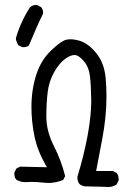

<svg xmlns="http://www.w3.org/2000/svg" viewBox="-20 -777 540 781"><path d="M405.8 -17.1Q412.1 -16.1 418.5 -16.1Q438 -16.1 454.1 -26.4L462.4 -43Q462.9 -45.4 462.9 -48.3Q462.9 -51.3 461.9 -55.7Q460.9 -64.9 455.1 -73.2L438.5 -81.5H371.1L396 -212.4Q413.1 -301.8 413.1 -385.3Q413.1 -422.4 409.7 -460.4Q403.8 -521.5 371.6 -560.8Q339.4 -600.1 305.2 -610.8Q283.2 -617.2 266.6 -617.2Q256.8 -617.2 248.5 -615.2Q226.6 -608.9 186.8 -570.6Q147 -532.2 127.9 -474.1Q107.9 -412.6 107.9 -342.3Q107.9 -282.7 119.9 -224.1Q131.8 -165.5 164.6 -107.9L170.9 -96.7L62 -99.1L46.4 -91.3L38.6 -75.2Q38.1 -73.2 38.1 -70.3Q38.1 -67.4 39.1 -63.5Q40 -54.2 45.9 -46.4Q62.5 -36.1 84 -36.1Q86.9 -36.1 92.8 -36.6Q98.6 -37.1 107.9 -37.1Q130.9 -37.1 160.2 -33.7Q168.5 -32.7 176.8 -32.7Q206.1 -32.7 236.8 -44.9L245.1 -60.5Q229 -124.5 199.7 -182.1Q168.5 -243.2 168.5 -302.7Q168.5 -360.8 174.3 -404.8Q181.6 -457.5 210.4 -500Q228 -525.9 248 -539.6Q268.1 -553.2 282.7 -553.2Q290 -553.2 296.4 -549.8Q312.5 -540.5 327.1 -520.5Q341.8 -500 345.9 -466.6Q350.1 -433.1 351.1 -372.1Q351.1 -368.7 351.1 -358.2Q351.1 -347.7 349.6 -326.7Q346.7 -282.7 336.4 -226.1Q320.8 -142.1 295.4 -60.1Q294.9 -57.6 294.9 -55.2Q294.9 -39.6 303.2 -28.3Q313 -20.5 325.7 -19ZM74.2 -585Q88.4 -585 97.7 -592.3Q128.9 -668.5 154.8 -720.7Q155.3 -722.7 155.3 -726.8Q155.3 -731 153.6 -736.8Q151.9 -742.7 147.5 -748L130.9 -756.3Q128.9 -756.8 126.2 -756.8Q123.5 -756.8 119.1 -755.9Q109.9 -754.4 101.6 -747.1Q62.5 -685.1 44.4 -620.6Q46.4 -606.4 54.2 -593.3L70.3 -585.4Q72.3 -585 74.2 -585Z"/></svg>

Font: Bakudai
Style: ExtraLight
Weight: 200
Version: Version 1.48